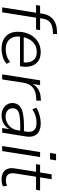

<svg xmlns="http://www.w3.org/2000/svg" viewBox="840 -1588 756 2476"><g transform="rotate(90 1218.0 -350.0)"><path d="M75 0 144 -437H45L53 -489H164L150 -476L157 -521Q166 -578 193.5 -618Q221 -658 265.5 -680.5Q310 -703 371 -706L419 -708V-656L367 -652Q328 -650 297.5 -636Q267 -622 247 -594Q227 -566 220 -521L214 -481L207 -489H369L360 -437H208L139 0Z M611 8Q539 8 487.5 -19.5Q436 -47 411 -98.5Q386 -150 390 -222Q394 -298 426 -360Q458 -422 515.5 -459.5Q573 -497 652 -497Q727 -497 771.5 -463Q816 -429 832 -372.5Q848 -316 837 -249L834 -230H435L443 -278H804L782 -262Q791 -315 779 -356.5Q767 -398 735.5 -422Q704 -446 650 -446Q594 -446 554 -420.5Q514 -395 490 -354Q466 -313 458 -267L455 -247Q445 -186 461 -140.5Q477 -95 516 -70.5Q555 -46 613 -46Q658 -46 700 -59Q742 -72 779 -103L803 -58Q767 -24 714.5 -8Q662 8 611 8Z M939 0 1016 -489H1078L1060 -376H1055Q1076 -427 1122.5 -459.5Q1169 -492 1237 -497L1278 -500V-441L1224 -437Q1169 -432 1132.5 -411Q1096 -390 1075.5 -356Q1055 -322 1047 -277L1004 0Z M1469 8Q1424 8 1386.5 -10.5Q1349 -29 1328 -62.5Q1307 -96 1309 -139Q1312 -191 1344.5 -222Q1377 -253 1441 -267Q1505 -281 1601 -281H1684L1676 -233H1609Q1525 -233 1474.5 -225Q1424 -217 1401 -196.5Q1378 -176 1376 -140Q1374 -93 1406 -68.5Q1438 -44 1482 -44Q1524 -44 1561.5 -63Q1599 -82 1625.5 -116.5Q1652 -151 1659 -196L1678 -314Q1688 -378 1660 -410.5Q1632 -443 1564 -443Q1518 -443 1475.5 -430.5Q1433 -418 1390 -390L1369 -440Q1396 -458 1429.5 -470.5Q1463 -483 1499 -490Q1535 -497 1570 -497Q1634 -497 1675 -474.5Q1716 -452 1733 -408Q1750 -364 1739 -301L1691 0H1631L1649 -112H1654Q1638 -73 1610 -46Q1582 -19 1545.5 -5.5Q1509 8 1469 8Z M1952 -617 1965 -695H2048L2035 -617ZM1863 0 1941 -489H2005L1928 0Z M2294 8Q2241 8 2206 -12.5Q2171 -33 2157 -71Q2143 -109 2152 -161L2195 -437H2097L2105 -489H2204L2228 -638H2291L2267 -489H2436L2428 -437H2259L2217 -170Q2207 -105 2230 -76.5Q2253 -48 2306 -48Q2326 -48 2343.5 -52Q2361 -56 2377 -62L2383 -11Q2368 -2 2343 3Q2318 8 2294 8Z"/></g></svg>

Font: Nunito Sans 10pt Light
Style: Italic
Weight: 300
Italic angle: -9°
Designer: Vernon Adams
Foundry: Vernon Adams
Version: Version 3.101;gftools[0.9.27]